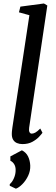

<svg xmlns="http://www.w3.org/2000/svg" viewBox="-20 -838 332 1130"><path d="M151.5 -86.5Q149 -69.5 153.5 -60.5Q158 -51.5 166.5 -51.5Q176 -51.5 187.5 -57.5Q199 -63.5 217 -81.5L230 -56.5Q224.5 -48.5 209.5 -32.5Q194.5 -16.5 170.2 -3.2Q146 10 112 10Q94.5 10 80 4Q65.5 -2 57.2 -15.8Q49 -29.5 49.5 -52Q49.5 -56 50 -62.8Q50.5 -69.5 51.5 -76.2Q52.5 -83 53 -88L153 -748.5L91.5 -765.5L100 -799L238.5 -817.5L258.5 -805.5ZM73.5 272.5 37.5 255.5V245.5Q52 234 62.2 210.2Q72.5 186.5 72 161.5Q72 142.5 63.5 128.5Q55 114.5 41 108V82.5L109 46.5Q134 59.5 145.2 82.8Q156.5 106 158 136Q159.5 167.5 145.5 196.8Q131.5 226 111.2 246.2Q91 266.5 73.5 272.5Z"/></svg>

Font: Merriweather 28pt
Style: Italic
Weight: 400
Italic angle: -7.8°
Version: Version 2.101